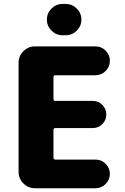

<svg xmlns="http://www.w3.org/2000/svg" viewBox="-20 -995 648 994"><path d="M303.7 -812.5Q270.5 -812.5 246.6 -836.4Q222.7 -860.4 222.7 -893.6Q222.7 -926.8 246.6 -950.7Q270.5 -974.6 303.7 -974.6H320.3Q353.5 -974.6 377.4 -950.7Q401.4 -926.8 401.4 -893.6Q401.4 -860.4 377.4 -836.4Q353.5 -812.5 320.3 -812.5ZM266.6 -605.5Q256.8 -605.5 256.8 -595.7V-482.4Q256.8 -472.7 266.6 -472.7H460Q489.3 -472.7 509.8 -452.1Q530.3 -431.6 530.3 -402.3Q530.3 -373 509.8 -352.5Q489.3 -332 460 -332H266.6Q256.8 -332 256.8 -322.3V-178.7Q256.8 -168.9 266.6 -168.9H474.6Q504.9 -168.9 526.9 -147Q548.8 -125 548.8 -94.7Q548.8 -64.5 526.9 -42.5Q504.9 -20.5 474.6 -20.5H161.1Q126 -20.5 101.1 -45.4Q76.2 -70.3 76.2 -105.5V-669.9Q76.2 -705.1 101.1 -730Q126 -754.9 161.1 -754.9H474.6Q504.9 -754.9 526.9 -732.9Q548.8 -710.9 548.8 -680.2Q548.8 -649.4 526.9 -627.4Q504.9 -605.5 474.6 -605.5Z"/></svg>

Font: Gen Jyuu GothicX Heavy
Style: Bold
Weight: 900
Designer: [Source Han Sans]
Ryoko NISHIZUKA  (kana & ideographs); Paul D. Hunt (Latin, Greek & Cyrillic); Wenlong ZHANG  (bopomofo
Version: Version 1.002.20150607